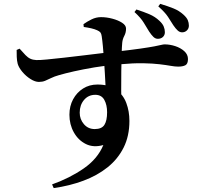

<svg xmlns="http://www.w3.org/2000/svg" viewBox="-20 -877 1040 986"><path d="M745.8 -715.1Q732.7 -736.3 718.1 -760.6Q703.5 -785 670.6 -815.2L680.5 -828.3Q716.9 -816.7 746.8 -804Q776.6 -791.3 798.4 -770.4Q814.8 -755.4 820.7 -740.9Q826.7 -726.4 826.7 -711.6Q826.7 -696.7 816.7 -687.2Q806.6 -677.7 790.3 -677.7Q777.9 -677.7 767.7 -687.6Q757.4 -697.5 745.8 -715.1ZM870.3 -747.1Q858.4 -766.4 842.8 -790.3Q827.1 -814.2 793 -844.1L802.6 -857.3Q841.7 -845.5 870.7 -833.9Q899.6 -822.4 922.5 -801.5Q938.8 -786.7 944.4 -773.4Q950 -760.1 950 -745.4Q950 -730.7 940 -720.9Q930 -711 915.1 -711Q902.9 -711 892.6 -720.3Q882.2 -729.6 870.3 -747.1ZM65.5 -620.5 80.7 -627.1Q98.5 -607 110.9 -594Q123.3 -581.1 136.3 -575.2Q149.3 -569.3 166.3 -568.6Q182.4 -567.8 220.6 -571.5Q258.8 -575.1 308.9 -580.8Q359 -586.4 410.4 -592.7Q461.7 -598.9 505.6 -604.2Q549.6 -609.5 574.4 -611.7Q654.1 -620.7 701.3 -627.5Q748.4 -634.3 773.4 -639.1Q798.4 -644 808.8 -646.6Q819.3 -649.1 825.3 -649.1Q852.5 -649.1 880.1 -640.1Q907.6 -631.1 926.5 -614.1Q945.3 -597.1 945.3 -573.8Q945.3 -548.8 931.7 -541.8Q918.1 -534.9 895.4 -534.9Q878.8 -534.9 855.8 -539Q832.8 -543.1 799.1 -547.1Q765.3 -551.2 715.2 -552.2Q665.1 -553.2 593.1 -546.6Q525.4 -541.2 465.7 -531.1Q406.1 -521 359.5 -510.5Q313 -500 282.6 -491Q259.1 -484.5 242.3 -476.1Q225.5 -467.7 211.5 -462Q197.6 -456.3 179.8 -456.3Q160.4 -456.3 137.1 -470.9Q113.7 -485.6 95.3 -507.3Q77 -529 71 -548.8Q66.7 -565.6 66 -585Q65.3 -604.4 65.5 -620.5ZM410.2 -738.5 408.6 -752.8Q426.5 -765.8 450 -777.4Q473.5 -789 498.6 -789Q527.2 -789 556.9 -781.1Q586.6 -773.3 606.9 -760.2Q627.3 -747 627.3 -730.2Q627.3 -709.8 618.4 -692.9Q609.4 -676 607.7 -657.5Q605.9 -639.5 604.7 -600.7Q603.5 -561.9 602.9 -512.7Q602.3 -463.5 602.4 -414.1Q602.6 -364.7 603.6 -326.5L523 -404.4Q523 -415.8 521.7 -442Q520.5 -468.2 518.4 -502.1Q516.3 -536 513.9 -571.7Q511.4 -607.5 508.4 -639Q505.5 -670.6 502.3 -690.9Q500.6 -704 495.7 -710.3Q490.8 -716.5 478.8 -721.7Q466.6 -727.3 448.8 -731.5Q431 -735.6 410.2 -738.5ZM480 -442.9Q540.8 -442.9 576.7 -416.7Q612.7 -390.5 628.6 -348.1Q644.6 -305.8 644.6 -256Q644.6 -178.6 614.9 -119.2Q585.2 -59.9 532.2 -17.6Q479.2 24.7 408.4 51Q337.7 77.4 255.8 88.9L247.4 70Q339.1 37.2 410.3 -12.2Q481.5 -61.6 510.7 -132.2Q460.5 -117.9 421.3 -137.2Q382.1 -156.5 359.3 -197.1Q336.5 -237.6 336.5 -287.9Q336.5 -332.1 355.4 -367.1Q374.3 -402.1 406.7 -422.5Q439 -442.9 480 -442.9ZM466.5 -214.2Q502.3 -214.2 516.1 -235.7Q530 -257.2 530 -300.5Q530 -338.2 515.7 -364.1Q501.4 -390.1 469.4 -390.1Q434 -390.1 411.7 -363.9Q389.3 -337.6 389.3 -298.2Q389.3 -264.6 410.9 -239.4Q432.5 -214.2 466.5 -214.2Z"/></svg>

Font: Early Summer Mincho VF
Style: Regular
Weight: 250
Designer: GuiWonder
Version: Version 1.002